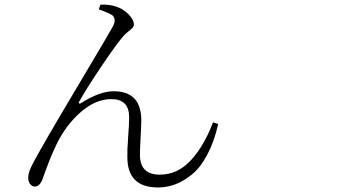

<svg xmlns="http://www.w3.org/2000/svg" viewBox="-20 -784 1540 834"><path d="M467.8 -717.8Q452.1 -728.5 409.2 -743.2L416 -763.7Q455.1 -765.6 482.4 -755.9Q512.7 -747.1 537.1 -723.1Q561.5 -699.2 561.5 -676.8Q561.5 -668.9 554.7 -662.1Q547.9 -655.3 534.2 -644.5Q520.5 -633.8 510.7 -621.1Q480.5 -585 418.5 -492.7Q356.4 -400.4 325.2 -344.7Q320.3 -338.9 323.7 -335.4Q327.1 -332 333 -336.9Q414.1 -387.7 473.6 -387.7Q591.8 -387.7 593.8 -264.6Q593.8 -241.2 590.8 -187.5Q587.9 -133.8 587.9 -111.3Q587.9 -25.4 673.8 -25.4Q752 -25.4 809.6 -88.4Q867.2 -151.4 905.3 -252.9L927.7 -245.1Q910.2 -168 879.9 -111.3Q849.6 -54.7 813 -25.4Q776.4 3.9 740.2 17.1Q704.1 30.3 666 30.3Q533.2 30.3 533.2 -101.6Q532.2 -128.9 536.6 -188Q541 -247.1 541 -274.4Q541 -353.5 463.9 -353.5Q395.5 -353.5 331.1 -297.4Q266.6 -241.2 226.6 -159.2Q212.9 -130.9 200.2 -100.1Q187.5 -69.3 177.2 -40.5Q167 -11.7 163.1 -2Q151.4 26.4 130.9 26.4Q120.1 26.4 111.3 16.1Q102.5 5.9 102.5 -12.7Q102.5 -24.4 107.4 -39.6Q112.3 -54.7 128.4 -84.5Q144.5 -114.3 153.8 -130.4Q163.1 -146.5 190.4 -194.3Q240.2 -280.3 346.7 -459Q453.1 -637.7 469.7 -668Q487.3 -701.2 467.8 -717.8Z"/></svg>

Font: Bpmf Zihi Serif Light
Style: Light
Weight: 300
Foundry: But Ko
Version: Version 1.320